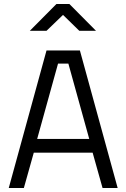

<svg xmlns="http://www.w3.org/2000/svg" viewBox="-20 -946 636 966"><path d="M24 0 214 -692H382L572 0H496L446 -178H150L100 0ZM272 -626 167 -247H429L324 -626ZM130 -791 264 -926H329L463 -791H379L297 -871L214 -791Z"/></svg>

Font: Titillium Web[RUS by Daymarius]
Style: Regular
Weight: 400
Designer: Cyrillization by Daymarius
Foundry: Cyrillization by Daymarius
Version: Version 1.002 September 11, 2018